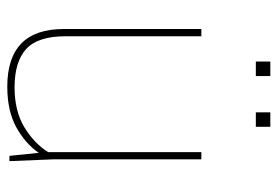

<svg xmlns="http://www.w3.org/2000/svg" viewBox="-138 -622 766 530"><g transform="rotate(90 245.0 -357.0)"><path d="M60.1 -529.8H80.1V-154.8Q80.1 -78.6 115.2 -46.4Q150.4 -14.2 221.2 -14.2Q286.6 -14.2 331.3 -41.3Q376 -68.4 399.9 -106.9V-529.8H419.9V-120.1L424.8 0H410.2L401.9 -81.1Q376.5 -43.9 331.3 -19Q286.1 5.9 219.2 5.9Q60.1 5.9 60.1 -149.9ZM330.1 -720.2V-680.2H290V-720.2ZM189.9 -720.2V-680.2H149.9V-720.2Z"/></g></svg>

Font: Cooper Hewitt
Style: Thin
Weight: 701
Designer: Village Type and Design LLC
Foundry: Cooper Hewitt Smithsonian Design Museum
Version: 1.000